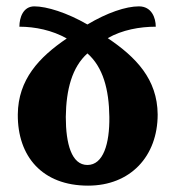

<svg xmlns="http://www.w3.org/2000/svg" viewBox="-20 -570 551 604"><path d="M88 -550C53 -550 41 -515 41 -486C90 -486 144 -475 190 -449C103 -390 37 -320 36 -210C35 -78 113 14 257 14C390 14 476 -78 476 -210C475 -321 408 -390 319 -450C364 -476 420 -486 470 -486C470 -514 457 -550 417 -550C376 -550 317 -530 255 -493C191 -530 127 -550 88 -550ZM255 -402C304 -359 323 -289 324 -202C325 -118 305 -51 255 -51C205 -51 187 -118 187 -202C188 -289 207 -359 255 -402Z"/></svg>

Font: Noto Serif Georgian ExtraCondensed ExtraBold
Style: Regular
Weight: 800
Width: 2
Designer: Monotype Design Team, Akaki Razmadze
Foundry: Google LLC
Version: Version 2.003